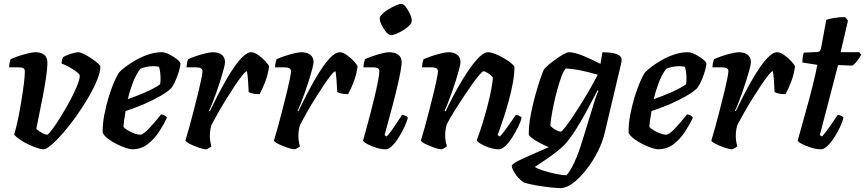

<svg xmlns="http://www.w3.org/2000/svg" viewBox="-20 -769 4456 989"><path d="M204 0Q192 0 171 -7Q150 -14 126.5 -25Q103 -36 83 -49.5Q63 -63 53 -76Q63 -108 72.5 -154Q82 -200 90 -248.5Q98 -297 103 -337.5Q108 -378 108 -400Q108 -414 100 -418Q92 -422 78 -422H27Q27 -433 29.5 -445Q32 -457 35 -464Q49 -471 74 -479.5Q99 -488 124 -494Q149 -500 162 -500Q191 -500 207.5 -487Q224 -474 224 -447Q224 -415 217 -368Q210 -321 200 -270Q190 -219 181 -175Q172 -131 167 -105Q180 -93 197 -84Q214 -75 224 -75Q231 -78 250 -103.5Q269 -129 293 -168Q317 -207 339.5 -248.5Q362 -290 376.5 -325.5Q391 -361 391 -379Q391 -386 375 -398.5Q359 -411 337.5 -423Q316 -435 297 -442Q297 -448 299.5 -459.5Q302 -471 305 -474Q312 -480 328 -486Q344 -492 360.5 -496Q377 -500 384 -500Q393 -500 411.5 -491Q430 -482 449.5 -469Q469 -456 483 -444Q497 -432 497 -426Q497 -397 479.5 -355Q462 -313 434 -265Q406 -217 372.5 -170Q339 -123 305.5 -84.5Q272 -46 245 -23Q218 0 204 0Z M661 0Q649 0 628 -7Q607 -14 582.5 -26Q558 -38 538 -53Q518 -68 509 -84Q508 -129 517 -176Q526 -223 539 -266.5Q552 -310 566.5 -343.5Q581 -377 592 -394Q601 -405 623.5 -422.5Q646 -440 677 -458Q708 -476 743.5 -488Q779 -500 814 -500Q830 -500 852 -489Q874 -478 891.5 -464Q909 -450 910 -441Q906 -409 891.5 -372Q877 -335 863 -316Q845 -297 806 -274.5Q767 -252 719 -231.5Q671 -211 627 -197Q621 -164 619 -147.5Q617 -131 616 -116Q622 -107 638.5 -97.5Q655 -88 672.5 -81.5Q690 -75 702 -75Q717 -75 747 -106.5Q777 -138 810 -180Q819 -180 828.5 -174Q838 -168 840 -163Q825 -130 800.5 -92Q776 -54 741.5 -27Q707 0 661 0ZM638 -258Q689 -276 733 -295.5Q777 -315 805 -335Q807 -350 807 -365Q807 -381 805 -397Q803 -413 799 -425Q791 -427 783.5 -427.5Q776 -428 769 -428Q735 -428 703 -415Q679 -383 663.5 -341Q648 -299 638 -258Z M1042 0Q1028 0 1003.5 -8.5Q979 -17 958 -27.5Q937 -38 935 -45Q943 -71 955 -113.5Q967 -156 979.5 -206Q992 -256 1004 -304Q1012 -337 1017.5 -365Q1023 -393 1023 -402Q1023 -422 992 -422H941Q941 -433 943.5 -445Q946 -457 949 -464Q963 -471 988 -479.5Q1013 -488 1038 -494Q1063 -500 1077 -500Q1105 -500 1122 -487Q1139 -474 1139 -449Q1139 -438 1132 -412Q1125 -386 1115 -354Q1105 -322 1093.5 -290Q1082 -258 1072 -233Q1062 -208 1057 -199L1061 -196Q1077 -230 1098 -271Q1119 -312 1142 -352.5Q1165 -393 1188.5 -426.5Q1212 -460 1234 -480Q1256 -500 1274 -500Q1290 -500 1311 -485Q1332 -470 1348 -452.5Q1364 -435 1366 -426Q1360 -383 1345.5 -346Q1331 -309 1317 -284Q1295 -284 1281 -287.5Q1267 -291 1261 -295Q1260 -322 1257.5 -355.5Q1255 -389 1252 -402Q1245 -402 1229 -382Q1213 -362 1191.5 -330Q1170 -298 1147 -261Q1124 -224 1103.5 -188Q1083 -152 1069 -125Q1061 -97 1061 -69Q1061 -43 1069 -15Q1064 -11 1056.5 -6.5Q1049 -2 1042 0Z M1498 0Q1484 0 1459.5 -8.5Q1435 -17 1414 -27.5Q1393 -38 1391 -45Q1399 -71 1411 -113.5Q1423 -156 1435.5 -206Q1448 -256 1460 -304Q1468 -337 1473.5 -365Q1479 -393 1479 -402Q1479 -422 1448 -422H1397Q1397 -433 1399.5 -445Q1402 -457 1405 -464Q1419 -471 1444 -479.5Q1469 -488 1494 -494Q1519 -500 1533 -500Q1561 -500 1578 -487Q1595 -474 1595 -449Q1595 -438 1588 -412Q1581 -386 1571 -354Q1561 -322 1549.5 -290Q1538 -258 1528 -233Q1518 -208 1513 -199L1517 -196Q1533 -230 1554 -271Q1575 -312 1598 -352.5Q1621 -393 1644.5 -426.5Q1668 -460 1690 -480Q1712 -500 1730 -500Q1746 -500 1767 -485Q1788 -470 1804 -452.5Q1820 -435 1822 -426Q1816 -383 1801.5 -346Q1787 -309 1773 -284Q1751 -284 1737 -287.5Q1723 -291 1717 -295Q1716 -322 1713.5 -355.5Q1711 -389 1708 -402Q1701 -402 1685 -382Q1669 -362 1647.5 -330Q1626 -298 1603 -261Q1580 -224 1559.5 -188Q1539 -152 1525 -125Q1517 -97 1517 -69Q1517 -43 1525 -15Q1520 -11 1512.5 -6.5Q1505 -2 1498 0Z M1967 0Q1943 0 1916.5 -8.5Q1890 -17 1871 -27.5Q1852 -38 1850 -45Q1854 -59 1864 -95Q1874 -131 1886 -176.5Q1898 -222 1909 -268Q1920 -314 1927 -350.5Q1934 -387 1934 -402Q1934 -414 1925.5 -418Q1917 -422 1904 -422H1852Q1852 -434 1855 -446Q1858 -458 1860 -464Q1874 -471 1898.5 -479.5Q1923 -488 1947 -494Q1971 -500 1984 -500Q2014 -500 2031.5 -487Q2049 -474 2049 -449Q2049 -421 2029 -333.5Q2009 -246 1961 -73L1972 -66Q1982 -76 1996.5 -96Q2011 -116 2025.5 -138.5Q2040 -161 2051 -177Q2060 -177 2069 -172.5Q2078 -168 2081 -163Q2076 -142 2063 -114.5Q2050 -87 2033.5 -60.5Q2017 -34 1999.5 -17Q1982 0 1967 0ZM1994 -588Q1983 -588 1969.5 -603.5Q1956 -619 1946 -639.5Q1936 -660 1936 -674Q1936 -684 1949 -697Q1962 -710 1981.5 -721.5Q2001 -733 2019 -741Q2037 -749 2047 -749Q2058 -749 2070.5 -733Q2083 -717 2092 -696.5Q2101 -676 2101 -662Q2101 -650 2088.5 -637.5Q2076 -625 2057.5 -613.5Q2039 -602 2021.5 -595Q2004 -588 1994 -588Z M2255 0Q2241 0 2216.5 -8.5Q2192 -17 2171 -27.5Q2150 -38 2148 -45Q2156 -71 2168 -113.5Q2180 -156 2192.5 -206Q2205 -256 2217 -304Q2225 -337 2230.5 -365Q2236 -393 2236 -402Q2236 -422 2205 -422H2154Q2154 -433 2156.5 -445Q2159 -457 2162 -464Q2177 -471 2202 -479.5Q2227 -488 2252 -494Q2277 -500 2290 -500Q2318 -500 2335 -487Q2352 -474 2352 -449Q2352 -438 2345 -412Q2338 -386 2328 -354Q2318 -322 2306.5 -290Q2295 -258 2285 -233Q2275 -208 2270 -199L2275 -195Q2291 -229 2312.5 -270Q2334 -311 2358 -351.5Q2382 -392 2406.5 -425.5Q2431 -459 2453.5 -479.5Q2476 -500 2494 -500Q2509 -500 2531.5 -491Q2554 -482 2576 -469Q2598 -456 2613 -443.5Q2628 -431 2630 -425Q2630 -388 2622 -343.5Q2614 -299 2601.5 -253.5Q2589 -208 2576.5 -169Q2564 -130 2554.5 -104Q2545 -78 2543 -73L2555 -66Q2565 -76 2580 -96Q2595 -116 2610.5 -138.5Q2626 -161 2637 -177Q2646 -177 2655.5 -172Q2665 -167 2667 -163Q2662 -142 2648.5 -114.5Q2635 -87 2618 -60.5Q2601 -34 2583 -17Q2565 0 2550 0Q2526 0 2500.5 -8.5Q2475 -17 2456.5 -28Q2438 -39 2436 -47Q2441 -60 2453 -95Q2465 -130 2478.5 -177Q2492 -224 2503.5 -274.5Q2515 -325 2519 -369Q2509 -383 2493 -392.5Q2477 -402 2470 -402Q2465 -402 2448.5 -382.5Q2432 -363 2410 -332Q2388 -301 2363.5 -264Q2339 -227 2317.5 -192Q2296 -157 2282 -130Q2273 -101 2273 -70Q2273 -56 2275.5 -42.5Q2278 -29 2282 -15Q2277 -11 2269.5 -6.5Q2262 -2 2255 0Z M2867 200Q2848 200 2812.5 196Q2777 192 2739.5 185.5Q2702 179 2678 171Q2647 148 2632 123.5Q2617 99 2616 85Q2619 75 2649.5 59.5Q2680 44 2723.5 25.5Q2767 7 2807 -11Q2785 -20 2762 -32Q2739 -44 2722.5 -56Q2706 -68 2704 -75Q2703 -111 2710 -155Q2717 -199 2728 -242.5Q2739 -286 2750.5 -323.5Q2762 -361 2771 -385Q2780 -409 2783 -413Q2789 -421 2805.5 -435Q2822 -449 2843 -464Q2864 -479 2882.5 -489.5Q2901 -500 2911 -500Q2939 -500 2984 -481.5Q3029 -463 3073 -440L3083 -500Q3092 -500 3108.5 -499Q3125 -498 3142 -494.5Q3159 -491 3170.5 -483Q3182 -475 3182 -460Q3182 -454 3181 -448L3095 -85Q3084 -37 3058.5 13Q3033 63 2999.5 105.5Q2966 148 2931.5 174Q2897 200 2867 200ZM2868 -91Q2873 -90 2891 -113Q2909 -136 2933 -172Q2957 -208 2982 -248.5Q3007 -289 3027.5 -325.5Q3048 -362 3059 -384Q3008 -399 2968 -407Q2928 -415 2894 -416Q2883 -404 2872 -374.5Q2861 -345 2850.5 -307Q2840 -269 2832 -230.5Q2824 -192 2819.5 -162.5Q2815 -133 2815 -122Q2824 -110 2841.5 -100.5Q2859 -91 2868 -91ZM2898 134Q2918 111 2938.5 67.5Q2959 24 2980 -45L3038 -233Q3045 -257 3052 -276Q3059 -295 3063 -301L3058 -304Q3036 -261 3009 -210.5Q2982 -160 2953.5 -113.5Q2925 -67 2899 -36Q2880 -13 2848.5 11.5Q2817 36 2785.5 57Q2754 78 2735 91Q2748 100 2777.5 109.5Q2807 119 2840.5 126Q2874 133 2898 134Z M3370 0Q3358 0 3337 -7Q3316 -14 3291.5 -26Q3267 -38 3247 -53Q3227 -68 3218 -84Q3217 -129 3226 -176Q3235 -223 3248 -266.5Q3261 -310 3275.5 -343.5Q3290 -377 3301 -394Q3310 -405 3332.5 -422.5Q3355 -440 3386 -458Q3417 -476 3452.5 -488Q3488 -500 3523 -500Q3539 -500 3561 -489Q3583 -478 3600.5 -464Q3618 -450 3619 -441Q3615 -409 3600.5 -372Q3586 -335 3572 -316Q3554 -297 3515 -274.5Q3476 -252 3428 -231.5Q3380 -211 3336 -197Q3330 -164 3328 -147.5Q3326 -131 3325 -116Q3331 -107 3347.5 -97.5Q3364 -88 3381.5 -81.5Q3399 -75 3411 -75Q3426 -75 3456 -106.5Q3486 -138 3519 -180Q3528 -180 3537.5 -174Q3547 -168 3549 -163Q3534 -130 3509.5 -92Q3485 -54 3450.5 -27Q3416 0 3370 0ZM3347 -258Q3398 -276 3442 -295.5Q3486 -315 3514 -335Q3516 -350 3516 -365Q3516 -381 3514 -397Q3512 -413 3508 -425Q3500 -427 3492.5 -427.5Q3485 -428 3478 -428Q3444 -428 3412 -415Q3388 -383 3372.5 -341Q3357 -299 3347 -258Z M3751 0Q3737 0 3712.5 -8.5Q3688 -17 3667 -27.5Q3646 -38 3644 -45Q3652 -71 3664 -113.5Q3676 -156 3688.5 -206Q3701 -256 3713 -304Q3721 -337 3726.5 -365Q3732 -393 3732 -402Q3732 -422 3701 -422H3650Q3650 -433 3652.5 -445Q3655 -457 3658 -464Q3672 -471 3697 -479.5Q3722 -488 3747 -494Q3772 -500 3786 -500Q3814 -500 3831 -487Q3848 -474 3848 -449Q3848 -438 3841 -412Q3834 -386 3824 -354Q3814 -322 3802.5 -290Q3791 -258 3781 -233Q3771 -208 3766 -199L3770 -196Q3786 -230 3807 -271Q3828 -312 3851 -352.5Q3874 -393 3897.5 -426.5Q3921 -460 3943 -480Q3965 -500 3983 -500Q3999 -500 4020 -485Q4041 -470 4057 -452.5Q4073 -435 4075 -426Q4069 -383 4054.5 -346Q4040 -309 4026 -284Q4004 -284 3990 -287.5Q3976 -291 3970 -295Q3969 -322 3966.5 -355.5Q3964 -389 3961 -402Q3954 -402 3938 -382Q3922 -362 3900.5 -330Q3879 -298 3856 -261Q3833 -224 3812.5 -188Q3792 -152 3778 -125Q3770 -97 3770 -69Q3770 -43 3778 -15Q3773 -11 3765.5 -6.5Q3758 -2 3751 0Z M4209 0Q4186 0 4158.5 -8.5Q4131 -17 4111 -27.5Q4091 -38 4089 -45Q4109 -118 4129.5 -190.5Q4150 -263 4166 -327Q4182 -391 4190 -435L4113 -447Q4113 -463 4115.5 -477.5Q4118 -492 4121 -498L4188 -501Q4199 -502 4203.5 -507Q4208 -512 4210 -524L4236 -666Q4249 -672 4277 -676.5Q4305 -681 4333 -681L4348 -663L4310 -500H4406L4416 -487Q4408 -471 4394.5 -454Q4381 -437 4370 -431L4297 -434L4203 -73L4214 -66Q4224 -76 4239 -96Q4254 -116 4269 -138.5Q4284 -161 4295 -177Q4304 -177 4313.5 -172Q4323 -167 4325 -163Q4320 -142 4307 -114.5Q4294 -87 4277 -60.5Q4260 -34 4242 -17Q4224 0 4209 0Z"/></svg>

Font: Texturina
Style: Bold Italic
Weight: 700
Italic angle: -11°
Designer: Guillermo Torres Carreño
Foundry: Omnibus-Type
Version: Version 1.002; ttfautohint (v1.8.3)